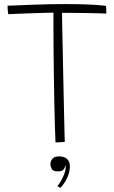

<svg xmlns="http://www.w3.org/2000/svg" viewBox="-20 -691 560 941"><path d="M20.5 -621.5Q17 -642.5 17 -663Q75 -665.5 150.5 -668.2Q226 -671 302.5 -671Q356 -671 406.5 -669.2Q457 -667.5 499 -662.5Q500.5 -655.5 500.8 -644.5Q501 -633.5 501 -624.5Q489.5 -625 463.8 -625.8Q438 -626.5 406 -627Q374 -627.5 341.5 -627.8Q309 -628 284 -628Q284 -609.5 284.8 -568.8Q285.5 -528 286.8 -473.2Q288 -418.5 289.2 -357.5Q290.5 -296.5 291.8 -236.5Q293 -176.5 294.2 -125.5Q295.5 -74.5 296.2 -40Q297 -5.5 297.5 4.5Q291 5.5 275 6.2Q259 7 252 7Q250.5 -23.5 249 -75Q247.5 -126.5 246.2 -189.8Q245 -253 244 -320Q243 -387 242.5 -449Q242 -511 242 -559V-629Q220 -628.5 189.2 -627.8Q158.5 -627 126.2 -625.8Q94 -624.5 66 -623.5Q38 -622.5 20.5 -621.5ZM275.5 230Q273.5 228.5 269 225.5Q264.5 222.5 261 221Q274.5 206.5 288.2 177.5Q302 148.5 302 128.5Q302 122.5 300 118.5Q299 129.5 292 139.2Q285 149 264 149Q239.5 149 233.2 136.5Q227 124 227 112.5Q227 100.5 236.2 88Q245.5 75.5 269 75.5Q295.5 75.5 309 88.5Q322.5 101.5 322.5 124Q322.5 152.5 308.8 181.5Q295 210.5 275.5 230Z"/></svg>

Font: Grandstander Thin
Style: Regular
Weight: 100
Designer: Tyler Finck
Foundry: Etcetera Type Co
Version: Version 1.200; ttfautohint (v1.8.3)